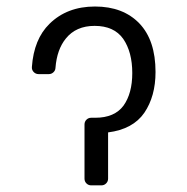

<svg xmlns="http://www.w3.org/2000/svg" viewBox="-20 -558 563 578"><path d="M234.4 -20.2V-183.2Q234.4 -191.8 240.2 -197.6Q246.1 -203.5 254.6 -203.5H266.7Q324.9 -203.5 351.9 -240.1Q378.2 -277 378.2 -338.1Q378.2 -401.3 350.9 -441.1Q323.2 -480.1 264.9 -480.1Q208.8 -480.1 178.3 -442.1Q151.3 -409.1 147 -353.7Q146.7 -345.9 140.8 -340.4Q134.9 -334.9 127.1 -334.9H96.2Q87.4 -334.9 81.3 -341.3Q75.3 -347.7 76 -356.5Q82 -440.3 128.9 -486.2Q181.8 -538.4 266 -538.4Q350.5 -538.4 399.5 -487.6Q448.2 -436.8 448.2 -341.3Q448.2 -268.1 414.4 -218.4Q380.3 -169 305.4 -159.4V-20.2Q305.4 -11.7 299.5 -5.9Q293.7 0 285.2 0H254.6Q246.1 0 240.2 -5.9Q234.4 -11.7 234.4 -20.2Z"/></svg>

Font: DeltaSans Light
Style: Regular
Weight: 300
Designer: Rasmus Andersson
Foundry: rsms
Version: Version 3.012